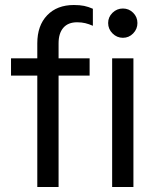

<svg xmlns="http://www.w3.org/2000/svg" viewBox="-20 -747 619 767"><path d="M129 0V-574Q129 -645 168.5 -686Q208 -727 275 -727Q299 -727 316 -723.5Q333 -720 351 -712V-644Q335 -651 320.5 -654.5Q306 -658 288 -658Q252 -658 233 -636Q214 -614 214 -574V0ZM24 -445V-514H338V-445ZM428 0V-514H513V0ZM471 -596Q447 -596 429.5 -613.5Q412 -631 412 -655Q412 -679 429.5 -696Q447 -713 471 -713Q495 -713 512 -696Q529 -679 529 -655Q529 -631 512 -613.5Q495 -596 471 -596Z"/></svg>

Font: TikTok Sans 24pt
Style: Regular
Weight: 400
Version: Version 4.000